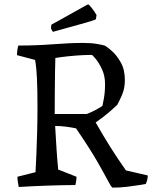

<svg xmlns="http://www.w3.org/2000/svg" viewBox="-20 -849 699 881"><path d="M496 12Q489 7 475 -20Q461 -47 428 -105Q395 -163 329 -260Q305 -265 281 -268Q257 -271 233 -271Q236 -216 239.5 -163.5Q243 -111 247 -71L331 -38Q331 -28 329.5 -19Q328 -10 326 0Q197 1 66 9Q64 -3 62 -14.5Q60 -26 60 -38L143 -59Q145 -93 147 -141Q149 -189 150.5 -244.5Q152 -300 152 -356Q152 -442 149.5 -489Q147 -536 144 -555Q141 -574 141 -574L58 -596Q58 -618 64 -640Q146 -640 224 -646Q302 -652 361 -652Q399 -652 424.5 -647.5Q450 -643 460 -640Q472 -634 494 -614.5Q516 -595 534.5 -562Q553 -529 553 -481Q553 -443 539.5 -412.5Q526 -382 518 -368Q508 -358 484 -337Q460 -316 419 -287Q452 -229 485.5 -175.5Q519 -122 558 -67L658 -44Q658 -25 649 -5Q644 -4 620.5 0Q597 4 563.5 8Q530 12 496 12ZM231 -326H378Q397 -333 415 -342.5Q433 -352 450 -363Q450 -363 456 -393.5Q462 -424 462 -464Q462 -501 448 -531Q434 -561 419 -579Q404 -597 401 -597Q364 -597 329 -594Q289 -591 261.5 -587Q234 -583 234 -583Q233 -564 232.5 -520.5Q232 -477 231.5 -425Q231 -373 231 -326ZM223 -703Q214 -714 214 -724L216 -736L256 -758L376 -825L384 -829Q389 -828 401 -812.5Q413 -797 423 -780L420 -761Q419 -758 374 -745Q329 -732 223 -703Z"/></svg>

Font: Labrada
Style: Regular
Weight: 400
Designer: Mercedes Jáuregui
Foundry: Omnibus-Type Team
Version: Version 1.000; ttfautohint (v1.8.4.7-5d5b)